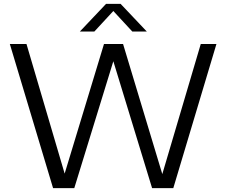

<svg xmlns="http://www.w3.org/2000/svg" viewBox="-20 -966 1162 986"><path d="M1011 -740H1091.5L870 0H761L562 -651.5L361.5 0H252.5L30.5 -740H116L312 -74.5L514 -740H612L813.5 -72ZM734 -804H659.5L562 -909.5L464.5 -804H390L524.5 -946H599.5Z"/></svg>

Font: Encode Sans Semi Expanded
Style: Regular
Weight: 400
Width: 6
Designer: Multiple Designers
Foundry: Impallari Type
Version: Version 2.000